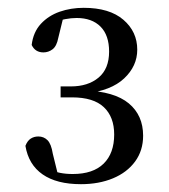

<svg xmlns="http://www.w3.org/2000/svg" viewBox="-20 -926 431 491"><path d="M187 -455Q125 -455 89 -480Q53 -505 45 -553Q50 -566 58.5 -571.5Q67 -577 78 -577Q92 -577 101.5 -567.5Q111 -558 115 -533L130 -472L103 -494Q119 -487 133.5 -484Q148 -481 166 -481Q218 -481 245 -507.5Q272 -534 272 -582Q272 -627 245.5 -652Q219 -677 164 -677H135V-705H161Q205 -705 232 -727.5Q259 -750 259 -794Q259 -836 237 -858Q215 -880 176 -880Q162 -880 146.5 -877Q131 -874 112 -867L143 -886L129 -829Q125 -808 114.5 -800Q104 -792 91 -792Q70 -792 61 -811Q65 -844 84.5 -865Q104 -886 132.5 -896Q161 -906 194 -906Q260 -906 295.5 -875.5Q331 -845 331 -799Q331 -757 297.5 -725.5Q264 -694 199 -687L196 -695Q273 -692 309.5 -661.5Q346 -631 346 -579Q346 -541 325.5 -513Q305 -485 269 -470Q233 -455 187 -455Z"/></svg>

Font: Noto Serif TC ExtraLight Medium
Style: Regular
Weight: 500
Version: Version 2.002-H1;hotconv 1.1.0;makeotfexe 2.6.0